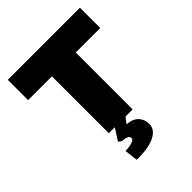

<svg xmlns="http://www.w3.org/2000/svg" viewBox="-259 -842 1231 1231"><g transform="rotate(-45 357.0 -226.5)"><path d="M246 0V-516H30V-700H684V-516H462V0ZM252 247 241 156Q259 156 279 153Q299 150 313 143Q327 136 327 125Q327 110 311 103Q295 96 270 96L249 80L316 -24H415L367 40Q421 44 446.5 72.5Q472 101 472 139Q472 173 451.5 194.5Q431 216 397.5 228Q364 240 326 244Q288 248 252 247Z"/></g></svg>

Font: Lexend Black
Style: Regular
Weight: 900
Designer: Bonnie Shaver-Troup, Thomas Jockin
Foundry: Lexend
Version: Version 1.007; ttfautohint (v1.8.3)